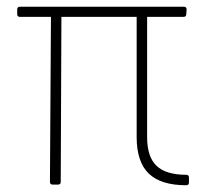

<svg xmlns="http://www.w3.org/2000/svg" viewBox="-20 -526 611 569"><path d="M31 -484V-498Q31 -506 39 -506H525Q533 -506 533 -498L532 -484Q532 -476 524 -476H416V-120Q416 -61 444 -34.5Q472 -8 532 -8Q540 -8 540 0V15Q540 23 532 23Q457 23 421 -11.5Q385 -46 385 -120V-476H162L160 13Q160 21 152 21H136Q128 21 128 13L131 -476H39Q31 -476 31 -484Z"/></svg>

Font: LINE Seed JP_TTF Thin
Style: Regular
Weight: 250
Designer: LY Corporation & Fontrix & Fontworks
Version: Version 1.008